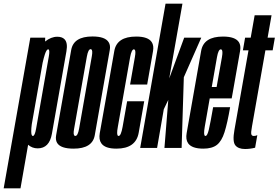

<svg xmlns="http://www.w3.org/2000/svg" viewBox="-99 -805 1516 1045"><path d="M-79 220 66 -600H147L146.5 -579Q179 -605 212.5 -605Q238.5 -605 251.5 -592Q271 -573 262.5 -525.5Q248.5 -446.5 223 -301Q197.5 -156 183.5 -76.8Q169.5 2.5 106 2.5Q76.5 2.5 54 -17L12.5 220ZM74 -129Q71 -106.5 71 -91Q71 -65 80 -65Q90.5 -65 97.5 -104.5Q104.5 -144 132 -301Q159.5 -456.5 166.5 -496.5Q173 -532.5 165 -536Q164 -536.5 163 -536.5Q154.5 -536.5 145.5 -510Q139 -490.5 133 -463.5Z M301.5 4Q231 4 212 -27Q202 -43.5 206.5 -69Q219.5 -142 247.5 -300.5Q275.5 -459.5 288.5 -533Q301.5 -606.5 404 -606.5Q473.5 -606.5 492.5 -575Q503 -558.5 498.5 -533Q485.5 -459.5 457.5 -300.5Q429.5 -142 416.8 -69Q404 4 301.5 4ZM311 -65Q324.5 -65 331.5 -104.8Q338.5 -144.5 366 -300.5Q393.5 -457 400.5 -497Q407 -532 397.5 -536.5Q396 -537.5 394.5 -537.5Q381 -537.5 373.8 -497.2Q366.5 -457 339 -300.5Q311.5 -144.5 304.5 -105Q298 -70.5 307.5 -66Q309 -65 311 -65Z M534.5 4Q472.5 4 452.5 -25Q438 -45.5 444 -80.5Q459 -165 483 -299.5Q509.5 -450 523.2 -528Q537 -606 642 -606Q707.5 -606 727 -575.5Q739 -557 734 -527.5Q720 -449 702 -345H609Q627.5 -450.5 635 -493.5Q642 -531 632.5 -535.5Q631.5 -536.5 630 -536.5Q617 -536.5 609.2 -493.5Q601.5 -450.5 575 -299.5Q551.5 -166 542.5 -115.5Q534 -70 544 -65.5Q545 -65 546.5 -65Q559.5 -65 568.5 -115.5Q577.5 -166 593 -254H686Q671 -168.5 655.8 -82.2Q640.5 4 534.5 4Z M664 0 802 -785H894L822 -378L903.5 -600H996.5L901.5 -384.5L889.5 0H796L817 -261.5L792.5 -210.5L756 0Z M1007.5 4Q945.5 4 925 -25Q910.5 -46 917 -81Q932 -166 955.5 -299.5Q982 -450.5 995.8 -528.2Q1009.5 -606 1114.5 -606Q1182 -606 1201.5 -575Q1212.5 -557.5 1208 -529.5Q1194.5 -453 1168 -302.5Q1165 -285 1162 -269.5H1042.5Q1023 -159 1015.5 -115.5Q1007.5 -69.5 1017 -65.5Q1018 -65 1019.5 -65Q1029.5 -65 1037.8 -100.2Q1046 -135.5 1061 -221.5H1153.5Q1138.5 -134.5 1123 -85.5Q1107.5 -36.5 1081.2 -16.2Q1055 4 1007.5 4ZM1053.5 -331.5H1080Q1102 -453.5 1109 -494Q1115.5 -531 1106 -535.5Q1104.5 -536.5 1103 -536.5Q1089.5 -536.5 1082 -494Q1075.5 -456 1053.5 -331.5Z M1234.5 6Q1198 6 1181.8 -14.2Q1165.5 -34.5 1177 -98L1253.5 -531H1223L1235 -600H1265.5L1287 -722H1379L1357.5 -600H1397L1385 -531H1345.5L1272.5 -117Q1266 -82.5 1269 -73.8Q1272 -65 1282 -65Q1293.5 -65 1301.5 -69.5L1289.5 -1Q1262 6 1234.5 6Z"/></svg>

Font: Anybody UltraCondensed Medium
Style: Italic
Weight: 500
Width: 1
Italic angle: -10°
Designer: Tyler Finck
Foundry: Etcetera Type Company
Version: Version 1.010; ttfautohint (v1.8.3) -l 8 -r 50 -G 200 -x 14 